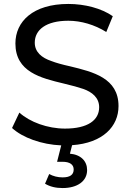

<svg xmlns="http://www.w3.org/2000/svg" viewBox="-20 -728 661 972"><path d="M290 8 269 91H296C335 91 353 106 353 130C353 157 334 170 297 170C272 170 249 164 229 153L208 202C233 217 262 224 297 224C372 224 421 189 421 133C421 88 390 55 334 50L345 7C501 -4 580 -88 580 -191C580 -333 451 -364 336 -392C295 -401 263 -410 240 -419C192 -435 156 -464 156 -512C156 -577 213 -623 326 -623C390 -623 459 -603 518 -566L551 -646C494 -686 409 -708 326 -708C147 -708 58 -619 58 -508C58 -364 186 -333 303 -305C345 -295 378 -286 401 -278C447 -262 482 -233 482 -185C482 -120 425 -77 309 -77C221 -77 131 -110 78 -158L41 -80C94 -31 191 4 290 8Z"/></svg>

Font: Malon Grotesk Med
Style: Regular
Weight: 500
Designer: Julieta Ulanovsky
Foundry: Julieta Ulanovsky
Version: Version 7.200